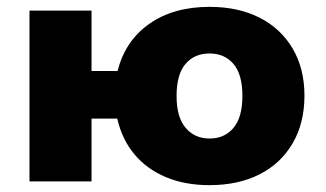

<svg xmlns="http://www.w3.org/2000/svg" viewBox="-20 -529 951 560"><path d="M591 11Q519 11 463.5 -12.5Q408 -36 372 -79Q336 -122 322 -183H247V0H66V-498H247V-322H323Q345 -410 415.5 -459.5Q486 -509 591 -509Q675 -509 737 -477.5Q799 -446 833.5 -387.5Q868 -329 868 -250Q868 -170 833.5 -111Q799 -52 737 -20.5Q675 11 591 11ZM591 -125Q635 -125 661 -156Q687 -187 687 -249Q687 -312 661 -342.5Q635 -373 591 -373Q547 -373 521 -342.5Q495 -312 495 -249Q495 -187 521.5 -156Q548 -125 591 -125Z"/></svg>

Font: Nunito Sans 10pt Black
Style: Regular
Weight: 900
Designer: Vernon Adams
Foundry: Vernon Adams
Version: Version 3.101;gftools[0.9.27]